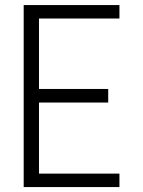

<svg xmlns="http://www.w3.org/2000/svg" viewBox="-20 -758 580 778"><path d="M464 -54.5V0H76V-737.5H464V-683H138V-397.5H418.5V-342.5H138V-54.5Z"/></svg>

Font: Epilogue Light
Style: Regular
Weight: 300
Designer: Tyler Finck
Foundry: Etcetera Type Co
Version: Version 2.111; ttfautohint (v1.8.3)